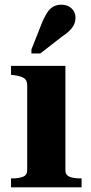

<svg xmlns="http://www.w3.org/2000/svg" viewBox="-20 -799 387 819"><path d="M259 -518V-73Q259 -52 277 -45Q295 -38 322 -38H328V0H27V-38H33Q60 -38 78 -45Q96 -52 96 -73V-435Q96 -456 83.5 -465Q71 -474 42 -478L27 -480V-518ZM162 -709Q172 -731 182.5 -747Q193 -763 208 -771Q223 -779 241 -779Q269 -779 285.5 -763Q302 -747 302 -724Q302 -709 296.5 -696Q291 -683 278.5 -670Q266 -657 246 -644L152 -571H114V-588Z"/></svg>

Font: Roboto Serif 120pt Expanded SemiBold
Style: Regular
Weight: 600
Width: 7
Designer: Greg Gazdowicz
Foundry: Commercial Type
Version: Version 1.008